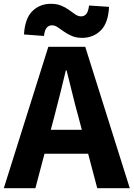

<svg xmlns="http://www.w3.org/2000/svg" viewBox="-26 -989 702 1009"><path d="M-6 0 228 -743H422L656 0H485L385 -379Q369 -436 354 -498.5Q339 -561 324 -619H320Q306 -560 290.5 -498Q275 -436 260 -379L160 0ZM146 -181V-307H502V-181ZM405 -790Q375 -790 351.5 -800Q328 -810 310 -823Q292 -836 277 -846Q262 -856 247 -856Q231 -856 220 -844Q209 -832 205 -800L100 -808Q105 -892 144 -930.5Q183 -969 242 -969Q272 -969 295.5 -959.5Q319 -950 337 -936.5Q355 -923 370 -913Q385 -903 400 -903Q417 -903 427.5 -915.5Q438 -928 442 -960L547 -953Q543 -868 503.5 -829Q464 -790 405 -790Z"/></svg>

Font: Noto Sans HK Thin ExtraBold
Style: Regular
Weight: 800
Version: Version 2.004-H2;hotconv 1.0.118;makeotfexe 2.5.65603